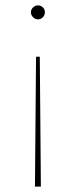

<svg xmlns="http://www.w3.org/2000/svg" viewBox="-20 -540 282 714"><path d="M110 154 114 -329H128L132 154ZM121 -468Q111 -468 103 -476Q95 -484 95 -494Q95 -505 103 -512.5Q111 -520 121 -520Q132 -520 139.5 -512.5Q147 -505 147 -494Q147 -484 139.5 -476Q132 -468 121 -468Z"/></svg>

Font: Montserrat Thin Thin
Style: Regular
Weight: 250
Version: Version 9.000